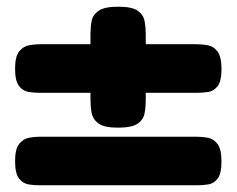

<svg xmlns="http://www.w3.org/2000/svg" viewBox="-20 -545 706 573"><path d="M98 -268Q83 -268 66 -270.5Q49 -273 37 -288Q25 -303 25 -340Q25 -377 37.5 -392Q50 -407 67 -410Q84 -413 99 -413H567Q583 -413 600 -410Q617 -407 629 -391.5Q641 -376 641 -339Q641 -303 629.5 -288Q618 -273 601 -270.5Q584 -268 566 -268ZM332 -164Q291 -164 274 -176.5Q257 -189 253.5 -208Q250 -227 250 -247V-444Q250 -464 253.5 -482.5Q257 -501 274.5 -513Q292 -525 333 -525Q374 -525 391 -513Q408 -501 411.5 -482Q415 -463 415 -443V-246Q415 -226 411.5 -207Q408 -188 391 -176Q374 -164 332 -164ZM98 8Q83 8 66 5.5Q49 3 37 -12Q25 -27 25 -64Q25 -101 37.5 -116Q50 -131 67 -134Q84 -137 99 -137H567Q583 -137 600 -134Q617 -131 629 -115.5Q641 -100 641 -63Q641 -27 629.5 -12Q618 3 601 5.5Q584 8 566 8Z"/></svg>

Font: Fredoka Expanded
Style: Bold
Weight: 700
Width: 7
Designer: Ben Nathan
Foundry: Milena B. Brandão, Ben Nathan
Version: Version 2.001